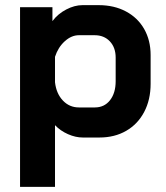

<svg xmlns="http://www.w3.org/2000/svg" viewBox="-20 -527 644 747"><path d="M58 -499H184V-445Q205 -473 237.5 -490Q270 -507 301 -507H364Q424 -507 470 -482.5Q516 -458 541 -414Q566 -370 566 -313V-201Q566 -139 541 -91.5Q516 -44 471 -18Q426 8 367 8H302Q274 8 244.5 -5Q215 -18 194 -40V200H58ZM349 -109Q386 -109 408 -137Q430 -165 430 -211V-303Q430 -342 407.5 -366Q385 -390 348 -390H287Q258 -390 232 -366.5Q206 -343 194 -306V-207Q199 -163 224.5 -136Q250 -109 287 -109Z"/></svg>

Font: Bai Jamjuree
Style: Bold
Weight: 700
Designer: Katatrad Aksorn Co.,Ltd.
Foundry: Cadson Demak Co.,Ltd.
Version: Version 1.000; ttfautohint (v1.6)